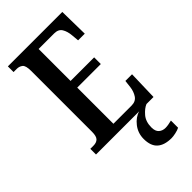

<svg xmlns="http://www.w3.org/2000/svg" viewBox="-289 -787 1100 1100"><g transform="rotate(-45 261.0 -237.0)"><path d="M24 0V-46H50Q74 -46 87 -59Q100 -72 100 -108V-601Q100 -645 85 -656.5Q70 -668 50 -668H24V-714H465L468 -535H414L410 -579Q407 -614 393 -637Q379 -660 345 -660H219V-401H410V-347H219V-54H366Q400 -54 416 -78Q432 -102 436 -135L441 -179H495L490 0ZM397 240Q340 240 310 213.5Q280 187 280 130Q280 83 308.5 46.5Q337 10 374 0H433Q408 10 383 39Q358 68 358 115Q358 146 374 160Q390 174 414 174Q434 174 465 166V224Q452 231 431 235.5Q410 240 397 240Z"/></g></svg>

Font: Noto Serif Georgian ExtraCondensed SemiBold
Style: Regular
Weight: 600
Width: 2
Designer: Monotype Design Team, Akaki Razmadze
Foundry: Google LLC
Version: Version 2.003; ttfautohint (v1.8.4.7-5d5b)